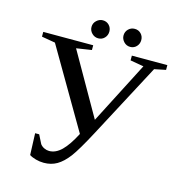

<svg xmlns="http://www.w3.org/2000/svg" viewBox="-117 -897 941 1010"><g transform="rotate(15 354.0 -392.5)"><path d="M31.7 -628.9V-654.8H303.7V-628.9L220.7 -616.2L413.6 -278.3L587.4 -616.2L514.2 -628.9V-654.8H707.5V-628.9L645.5 -616.2L431.2 -211.9Q375 -106 345 -66.4Q314.9 -26.9 283.4 -8.5Q252 9.8 211.9 9.8Q189.9 9.8 168.5 3.9Q147 -2 132.8 -11.2L128.4 -128.9H150.4L174.3 -81.5Q182.6 -70.3 196 -64Q209.5 -57.6 223.1 -57.6Q258.8 -57.6 290.8 -88.9Q322.8 -120.1 356.9 -186L105.5 -616.2ZM541 -746.1Q541 -725.6 527.3 -711.2Q513.7 -696.8 493.2 -696.8Q472.7 -696.8 458.5 -711.9Q444.3 -727.1 444.3 -746.1Q444.3 -766.6 458.5 -780.8Q472.7 -794.9 493.2 -794.9Q513.7 -794.9 527.3 -780.8Q541 -766.6 541 -746.1ZM367.2 -746.1Q367.2 -725.6 353.5 -711.2Q339.8 -696.8 319.3 -696.8Q299.3 -696.8 284.7 -711.4Q270 -726.1 270 -746.1Q270 -766.6 285.2 -780.8Q300.3 -794.9 319.3 -794.9Q339.8 -794.9 353.5 -780.8Q367.2 -766.6 367.2 -746.1Z"/></g></svg>

Font: Tinos
Style: Regular
Weight: 400
Designer: Steve Matteson
Foundry: Monotype Imaging Inc.
Version: Version 1.23